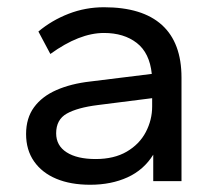

<svg xmlns="http://www.w3.org/2000/svg" viewBox="-20 -500 600 530"><path d="M229 10Q175 10 135.5 -6.5Q96 -23 74 -54.5Q52 -86 52 -130Q52 -174 74 -204Q96 -234 136 -251.5Q176 -269 229 -275L399 -296Q393 -354 357.5 -381.5Q322 -409 267 -409Q233 -409 196 -394.5Q159 -380 119 -351L86 -413Q123 -444 169.5 -462Q216 -480 267 -480Q373 -480 427 -431Q481 -382 481 -286V0H403V-73Q377 -31 332 -10.5Q287 10 229 10ZM244 -61Q295 -61 330 -81.5Q365 -102 382.5 -135.5Q400 -169 400 -206V-229L250 -210Q194 -203 164.5 -186.5Q135 -170 135 -132Q135 -98 164 -79.5Q193 -61 244 -61Z"/></svg>

Font: Gantari
Style: Regular
Weight: 400
Designer: Anugrah Pasau
Foundry: Lafontype
Version: Version 1.000; ttfautohint (v1.8.3)